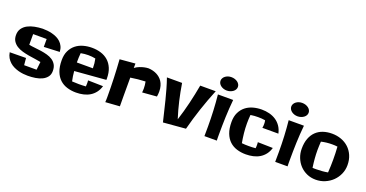

<svg xmlns="http://www.w3.org/2000/svg" viewBox="-35 -1457 4200 2201"><g transform="rotate(20 2065.0 -357.0)"><path d="M563 -113.8Q563 -70.8 541 -42.2Q519 -13.7 483.4 3.7Q447.8 21 402.3 28.1Q356.9 35.2 310.1 35.2Q284.2 35.2 254.6 32Q225.1 28.8 195.3 20.8Q165.5 12.7 137.5 -0.7Q109.4 -14.2 86.4 -34.7Q63.5 -55.2 47.1 -83Q30.8 -110.8 24.9 -147.9L223.1 -149.9L231 -64.9H382.8L394 -163.1Q363.8 -169.9 324.7 -174.8Q285.6 -179.7 244.6 -186.8Q203.6 -193.8 164.1 -205.1Q124.5 -216.3 93.8 -235.8Q63 -255.4 43.9 -285.2Q24.9 -314.9 24.9 -358.9Q24.9 -406.2 47.9 -438.7Q70.8 -471.2 108.2 -491Q145.5 -510.7 192.9 -520Q240.2 -529.3 289.1 -530.8Q314.9 -530.8 345 -527.8Q375 -524.9 404.8 -517.3Q434.6 -509.8 462.2 -496.6Q489.7 -483.4 511.5 -463.1Q533.2 -442.9 547.1 -414.3Q561 -385.7 563 -347.2L371.1 -338.9V-435.1H206.1V-305.2Q237.8 -298.3 276.9 -294.7Q315.9 -291 355.5 -285.2Q395 -279.3 432.4 -269Q469.7 -258.8 498.8 -239.7Q527.8 -220.7 545.4 -190.4Q563 -160.2 563 -113.8Z M1174.8 -229 793 -198.2Q795.4 -168 799.8 -138.2Q804.2 -108.4 811 -78.1Q854 -75.2 894 -75.2Q916 -75.2 936.5 -75.9Q957 -76.7 979 -78.1Q980 -87.9 980.5 -97.7Q981 -107.4 981 -117.2Q981 -126 980.7 -134.5Q980.5 -143.1 979 -151.9L1163.1 -147.9Q1149.4 -101.6 1123.8 -68.4Q1098.1 -35.2 1063.2 -13.9Q1028.3 7.3 985.4 17.1Q942.4 26.9 895 26.9Q836.9 26.9 785.9 11.2Q734.9 -4.4 697 -39.3Q659.2 -74.2 637.5 -130.4Q615.7 -186.5 615.7 -268.1Q615.7 -334 638.7 -381.3Q661.6 -428.7 700 -459.5Q738.3 -490.2 788.8 -504.6Q839.4 -519 895 -519Q953.1 -519 1004.2 -503.4Q1055.2 -487.8 1093 -454.6Q1130.9 -421.4 1152.8 -369.6Q1174.8 -317.9 1174.8 -246.1ZM788.1 -300.8H983.9Q983.9 -361.3 971.7 -416Q929.7 -424.8 883.8 -424.8Q838.9 -424.8 793 -416Q790 -388.7 789.1 -360.6Q788.1 -332.5 788.1 -300.8Z M1608.9 -233.9Q1609.9 -246.1 1610.8 -258.1Q1611.8 -270 1611.8 -282.2Q1611.8 -324.2 1603 -365.2Q1557.6 -363.3 1512.9 -358.9Q1468.3 -354.5 1422.9 -347.2V-250Q1422.9 -186 1422.9 -123.3Q1422.9 -60.5 1423.8 2.9L1250 15.1Q1251.5 -2.9 1251.7 -20.5Q1252 -38.1 1252 -56.2Q1252 -169.4 1247.8 -280.3Q1243.7 -391.1 1235.8 -502.9L1423.8 -519Q1423.8 -505.4 1423.3 -491.9Q1422.9 -478.5 1422.9 -464.8Q1451.2 -485.4 1479.7 -496.1Q1508.3 -506.8 1531.7 -512.2Q1558.6 -518.1 1584 -519Q1641.6 -516.1 1687 -492.7Q1706.1 -482.9 1724.6 -467.5Q1743.2 -452.1 1757.8 -429.9Q1772.5 -407.7 1781.2 -377.7Q1790 -347.7 1790 -308.1Q1790 -294.4 1788.6 -279.5Q1787.1 -264.6 1784.7 -248Z M2397 -535.2Q2291.5 -276.9 2223.6 -15.1L1950.7 7.8Q1935.1 -55.2 1920.4 -117.9Q1905.8 -180.7 1889.9 -243.4Q1874 -306.2 1856.4 -368.4Q1838.9 -430.7 1816.9 -493.2H2002Q2018.6 -388.7 2042 -286.9Q2065.4 -185.1 2097.7 -84Q2133.8 -196.3 2160.6 -308.8Q2187.5 -421.4 2208 -535.2Z M2619.1 -509.8Q2608.4 -400.9 2604.7 -294.9Q2601.1 -189 2601.1 -83Q2601.1 -64.5 2601.1 -45.7Q2601.1 -26.9 2602.1 -7.8H2451.2Q2451.2 -38.1 2451.7 -67.9Q2452.1 -97.7 2452.1 -127Q2452.1 -224.1 2447.5 -319.3Q2442.9 -414.6 2433.1 -509.8ZM2619.1 -668Q2619.1 -650.9 2610.8 -636Q2602.5 -621.1 2587.9 -610.1Q2573.2 -599.1 2553.7 -592.5Q2534.2 -585.9 2512.2 -585.9Q2490.2 -585.9 2471.2 -592.5Q2452.1 -599.1 2438 -610.1Q2423.8 -621.1 2415.5 -636Q2407.2 -650.9 2407.2 -668Q2407.2 -684.6 2415.5 -699.5Q2423.8 -714.4 2438 -725.3Q2452.1 -736.3 2471.2 -742.7Q2490.2 -749 2512.2 -749Q2534.2 -749 2553.7 -742.7Q2573.2 -736.3 2587.9 -725.3Q2602.5 -714.4 2610.8 -699.5Q2619.1 -684.6 2619.1 -668Z M3043 -324.2Q3045.4 -335.9 3046.4 -347.9Q3047.4 -359.9 3047.4 -372.1Q3047.4 -383.3 3046.4 -394Q3045.4 -404.8 3043 -416Q3022 -419.9 3000.5 -421.4Q2979 -422.9 2956.1 -422.9Q2933.6 -422.9 2910.6 -421.4Q2887.7 -419.9 2864.3 -416Q2861.8 -389.6 2860.6 -364.3Q2859.4 -338.9 2859.4 -313Q2859.4 -253.4 2865.5 -195.1Q2871.6 -136.7 2882.3 -78.1Q2904.3 -75.7 2924.6 -75Q2944.8 -74.2 2966.3 -74.2Q2987.3 -74.2 3007.8 -75Q3028.3 -75.7 3050.3 -78.1Q3051.3 -88.4 3051.8 -98.1Q3052.2 -107.9 3052.2 -117.2Q3052.2 -126 3051.8 -134.8Q3051.3 -143.6 3050.3 -151.9L3234.4 -147.9Q3220.7 -101.6 3195.1 -68.4Q3169.4 -35.2 3134.5 -13.9Q3099.6 7.3 3056.6 17.1Q3013.7 26.9 2966.3 26.9Q2908.2 26.9 2857.2 11.2Q2806.2 -4.4 2768.3 -39.3Q2730.5 -74.2 2708.7 -130.4Q2687 -186.5 2687 -268.1Q2687 -334 2710 -381.3Q2732.9 -428.7 2771.2 -459.5Q2809.6 -490.2 2860.1 -504.6Q2910.6 -519 2966.3 -519Q3015.6 -519 3060.1 -507.6Q3104.5 -496.1 3140.4 -472.4Q3176.3 -448.7 3201.7 -411.9Q3227.1 -375 3238.3 -324.2Z M3482.4 -509.8Q3471.7 -400.9 3468 -294.9Q3464.4 -189 3464.4 -83Q3464.4 -64.5 3464.4 -45.7Q3464.4 -26.9 3465.3 -7.8H3314.5Q3314.5 -38.1 3314.9 -67.9Q3315.4 -97.7 3315.4 -127Q3315.4 -224.1 3310.8 -319.3Q3306.2 -414.6 3296.4 -509.8ZM3482.4 -668Q3482.4 -650.9 3474.1 -636Q3465.8 -621.1 3451.2 -610.1Q3436.5 -599.1 3417 -592.5Q3397.5 -585.9 3375.5 -585.9Q3353.5 -585.9 3334.5 -592.5Q3315.4 -599.1 3301.3 -610.1Q3287.1 -621.1 3278.8 -636Q3270.5 -650.9 3270.5 -668Q3270.5 -684.6 3278.8 -699.5Q3287.1 -714.4 3301.3 -725.3Q3315.4 -736.3 3334.5 -742.7Q3353.5 -749 3375.5 -749Q3397.5 -749 3417 -742.7Q3436.5 -736.3 3451.2 -725.3Q3465.8 -714.4 3474.1 -699.5Q3482.4 -684.6 3482.4 -668Z M3925.3 -101.1Q3928.2 -142.6 3929.4 -181.6Q3930.7 -220.7 3930.7 -258.8Q3930.7 -298.3 3929.4 -336.7Q3928.2 -375 3925.3 -416Q3908.7 -418.5 3892.3 -419.2Q3876 -419.9 3859.4 -419.9Q3791 -419.9 3727.5 -404.8Q3726.1 -378.4 3724.9 -352.5Q3723.6 -326.7 3723.6 -300.8Q3723.6 -249 3727.8 -197.5Q3731.9 -146 3740.2 -89.8Q3751.5 -88.9 3762.9 -88.9Q3774.4 -88.9 3786.6 -88.9Q3820.3 -88.9 3855.2 -91.8Q3890.1 -94.7 3925.3 -101.1ZM4106.4 -254.9Q4106.4 -196.8 4083.7 -145.8Q4061 -94.7 4022 -56.6Q3982.9 -18.6 3930.4 3.7Q3877.9 25.9 3818.4 25.9Q3759.3 25.9 3709.7 3.7Q3660.2 -18.6 3624.3 -56.6Q3588.4 -94.7 3568.4 -145.8Q3548.3 -196.8 3548.3 -254.9Q3548.3 -326.7 3568.4 -379.4Q3588.4 -432.1 3624.3 -466.8Q3660.2 -501.5 3709.7 -518.3Q3759.3 -535.2 3818.4 -535.2Q3877.9 -535.2 3930.4 -516.1Q3982.9 -497.1 4022 -460.9Q4061 -424.8 4083.7 -372.8Q4106.4 -320.8 4106.4 -254.9Z"/></g></svg>

Font: Galindo
Style: Regular
Weight: 400
Version: Version 1.000